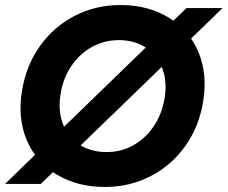

<svg xmlns="http://www.w3.org/2000/svg" viewBox="-35 -732 906 764"><path d="M707 -700H850.8L127.3 0H-15.1ZM52.9 -372.8Q69.4 -472.4 124.6 -549.6Q179.7 -626.8 263.1 -669.4Q346.4 -712 444.2 -712Q553.3 -712 635.1 -662.8Q716.8 -613.7 754.3 -525.6Q791.7 -437.6 773 -325.8Q756.7 -226.8 701.6 -150Q646.4 -73.2 563.4 -30.6Q480.4 12 383.3 12Q273.4 12 191.4 -37Q109.3 -86.1 71.7 -173.9Q34.2 -261.7 52.9 -372.8ZM619.7 -339.6Q631.1 -406.3 611.1 -459.3Q591.2 -512.3 545.7 -542.3Q500.2 -572.4 438.1 -572.4Q380.5 -572.4 331.6 -545.5Q282.7 -518.7 249.4 -470Q216.1 -421.3 206.2 -359Q195.1 -292.2 215.2 -239.3Q235.3 -186.3 280.9 -156.6Q326.5 -126.9 389.6 -126.9Q446.9 -126.9 495.2 -153.8Q543.5 -180.6 576.3 -228.9Q609.1 -277.3 619.7 -339.6Z"/></svg>

Font: Oak Sans Light Italic
Style: Regular
Weight: 400
Italic angle: -9.5°
Foundry: Erik Kennedy, Walven
Version: Version 1.000;Glyphs 3.1.2 (3151)